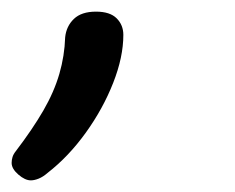

<svg xmlns="http://www.w3.org/2000/svg" viewBox="-71 -110 404 330"><path d="M-18 200Q-28 200 -39.5 190Q-51 180 -51 170Q-51 165 -49.5 160Q-48 155 -44 150Q-15 112 3.5 80Q22 48 31 17Q40 -14 41 -46Q43 -65 56 -77.5Q69 -90 94 -90Q118 -90 129.5 -78.5Q141 -67 141 -50Q141 -12 123.5 32.5Q106 77 76.5 118Q47 159 11 187Q3 194 -4.5 197Q-12 200 -18 200Z"/></svg>

Font: Playwrite CA
Style: Regular
Weight: 400
Designer: Veronika Burian, José Scaglione
Foundry: TypeTogether
Version: Version 1.002